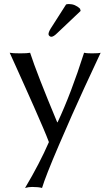

<svg xmlns="http://www.w3.org/2000/svg" viewBox="-20 -693 546 950"><path d="M307 -671Q313 -673 321 -673Q352 -673 376 -650L379 -639L264 -530Q245 -511 234 -511Q229 -511 224.5 -515Q220 -519 220 -524Q220 -534 231 -552ZM28 -432Q42 -429 80 -429Q116 -429 129 -432Q162 -330 263 -88H265Q332 -231 396 -432Q406 -429 435 -429Q468 -429 478 -432Q457 -388 397.5 -259Q338 -130 271.5 25Q205 180 188 237Q171 232 139 232Q121 232 104 237Q176 116 222 10Q212 -17 192.5 -62.5Q173 -108 149 -162.5Q125 -217 104 -263.5Q83 -310 59.5 -362.5Q36 -415 28 -432Z"/></svg>

Font: Libertinus Sans
Style: Regular
Weight: 400
Designer: Philipp H. Poll
Foundry: Khaled Hosny
Version: Version 6.1